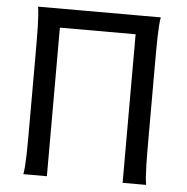

<svg xmlns="http://www.w3.org/2000/svg" viewBox="-51 -763 794 814"><g transform="rotate(5 345.5 -356.5)"><path d="M500.5 -632.3V0H600.6C593.3 -39.1 593.3 -113.8 593.3 -210V-500.5C593.3 -596.7 593.3 -673.8 600.6 -712.9H78.1C85.4 -673.8 85.4 -596.7 85.4 -500.5V-210C85.4 -113.8 85.4 -39.1 78.1 0H178.2V-632.3Z"/></g></svg>

Font: Andika
Style: Regular
Weight: 400
Designer: Victor Gaultney, Annie Olsen, Julie Remington, Don Collingsworth, Eric Hays
Foundry: SIL International
Version: Version 1.000